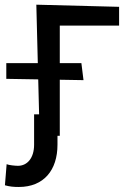

<svg xmlns="http://www.w3.org/2000/svg" viewBox="-78 -565 558 799"><path d="M73.2 -545.5 87 0H170.8V-458.5H417.6V-536.6ZM269.5 -231.5 260.7 -302.2H-51.8V-236.9ZM63.9 37.3C63.9 93 35.2 125 -3.2 125C-14.2 125 -40.8 122.5 -50.4 118.3L-57.5 206C-37.6 211.6 -21 213.1 0.4 213.1C104.4 213.1 161.2 142.8 161.2 37.3V-89.1H63.9Z"/></svg>

Font: Inter 465
Style: Regular
Weight: 400
Designer: Rasmus Andersson
Foundry: rsms
Version: Version 3.019;Glyphs 3.1.2 (3151)